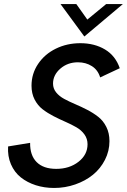

<svg xmlns="http://www.w3.org/2000/svg" viewBox="-20 -910 620 937"><path d="M391.6 -731.9 275.4 -890.1H352.5L406.2 -814.5L498 -890.1H579.6ZM244.1 7.3Q196.3 7.3 154.5 -6.1Q112.8 -19.5 81.5 -44.4Q50.3 -69.3 33.4 -108.4Q16.6 -147.5 19.5 -195.3L127 -212.9Q126 -151.9 158.9 -118.9Q191.9 -85.9 254.4 -85.9Q318.8 -85.9 363 -120.4Q407.2 -154.8 407.2 -206.1Q407.2 -232.9 392.1 -253.9Q377 -274.9 352.8 -288.8Q328.6 -302.7 299.6 -315.4Q270.5 -328.1 241.5 -343Q212.4 -357.9 188.2 -376.5Q164.1 -395 148.9 -424.3Q133.8 -453.6 133.8 -491.7Q133.8 -550.3 166 -598.1Q198.2 -646 252.7 -672.6Q307.1 -699.2 372.1 -699.2Q440.9 -699.2 492.2 -668.7Q543.5 -638.2 564.5 -577.1L468.8 -532.2Q458 -568.4 428.5 -587.2Q398.9 -606 360.4 -606Q310.1 -606 274.4 -575Q238.8 -543.9 238.8 -502Q238.8 -478 253.9 -459.2Q269 -440.4 293.5 -427.2Q317.9 -414.1 347.2 -401.6Q376.5 -389.2 405.8 -374Q435.1 -358.9 459.5 -339.8Q483.9 -320.8 499 -290.5Q514.2 -260.3 514.2 -221.2Q514.2 -172.9 492.2 -129.9Q470.2 -86.9 433.6 -57.1Q397 -27.3 347.4 -10Q297.9 7.3 244.1 7.3Z"/></svg>

Font: HK Grotesk SmBold Legacy Italic
Style: Regular
Weight: 600
Italic angle: -13°
Designer: Alfredo Marco Pradil
Foundry: Hanken Design Co.
Version: Version 2.022;PS 002.022;hotconv 1.0.88;makeotf.lib2.5.64775